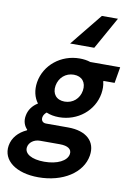

<svg xmlns="http://www.w3.org/2000/svg" viewBox="-113 -898 822 1175"><g transform="rotate(10 298.0 -310.0)"><path d="M102 -362C94 -311 105 -267 130 -234C97 -214 75 -184 69 -147C63 -114 73 -85 93 -65L92 -61C41 -38 6 1 -2 51C-17 144 71 210 210 210C362 210 480 134 498 25C513 -65 450 -122 338 -122H200C179 -122 168 -136 171 -156C173 -169 181 -180 192 -189C215 -179 241 -174 271 -174C387 -174 484 -253 502 -362C506 -389 506 -413 500 -435L501 -440H570L587 -540H401C381 -547 358 -550 334 -550C218 -550 120 -471 102 -362ZM182 -12H305C355 -12 381 6 376 37C369 80 310 110 229 110C151 110 103 82 110 40C115 10 145 -12 182 -12ZM288 -274C237 -274 208 -309 217 -361C226 -411 265 -446 316 -446C367 -446 395 -411 387 -360C379 -309 339 -274 288 -274ZM260 -630H410L522 -830H422Z"/></g></svg>

Font: CommitMono
Style: Bold Italic
Weight: 700
Monospace: yes
Designer: Eigil Nikolajsen
Foundry: Eigil Nikolajsen
Version: Version 1.143